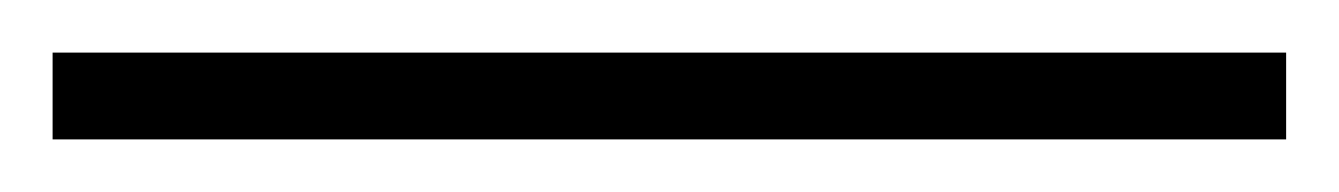

<svg xmlns="http://www.w3.org/2000/svg" viewBox="-25 -813 509 73"><path d="M-5 -760V-793H464V-760Z"/></svg>

Font: Noto Serif Khmer ExtraLight
Style: Regular
Weight: 250
Version: Version 2.003